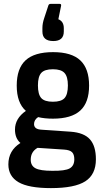

<svg xmlns="http://www.w3.org/2000/svg" viewBox="-20 -771 536 987"><path d="M252 -161Q209 -161 176 -169Q155 -155 155 -133Q155 -120 164.5 -112.5Q174 -105 197 -104L343 -94Q412 -89 442.5 -54.5Q473 -20 473 48Q473 126 418.5 161Q364 196 242 196Q127 196 75 165.5Q23 135 23 74Q23 3 85 -36Q57 -60 57 -105Q57 -162 113 -201Q66 -242 66 -331Q66 -419 111.5 -461Q157 -503 253 -503Q348 -503 393 -460.5Q438 -418 438 -331Q438 -244 392.5 -202.5Q347 -161 252 -161ZM252 -248Q295 -248 312 -267Q329 -286 329 -332Q329 -377 311.5 -396Q294 -415 252 -415Q209 -415 192 -396Q175 -377 175 -332Q175 -286 192 -267Q209 -248 252 -248ZM138 50Q138 81 162.5 94Q187 107 248 107Q315 108 338.5 94.5Q362 81 362 48Q362 23 350.5 11.5Q339 0 310 -2L173 -11Q138 9 138 50ZM254 -560Q198 -560 198 -609V-627Q198 -651 207 -677L229 -744Q232 -751 240 -751H287Q296 -751 294 -741L280 -672Q308 -661 308 -626V-609Q308 -560 254 -560Z"/></svg>

Font: Sofia Sans Semi Condensed
Style: Bold
Weight: 700
Designer: Botio Nikoltchev, Ani Petrova
Foundry: lettersoup
Version: Version 4.100; ttfautohint (v1.8.4.7-5d5b)